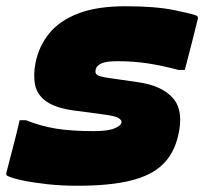

<svg xmlns="http://www.w3.org/2000/svg" viewBox="-64 -583 654 615"><path d="M236 -163Q281 -163 302 -171.5Q323 -180 325 -190Q327 -198 315.5 -205Q304 -212 263 -217L173 -229Q114 -237 84.5 -258Q55 -279 48.5 -311Q42 -343 50 -383Q61 -436 94 -476.5Q127 -517 187 -540Q247 -563 338 -563Q434 -563 494.5 -550.5Q555 -538 565 -533Q571 -530 570 -524Q560 -484 549.5 -442Q539 -400 528 -359H508Q455 -373 409 -380Q363 -387 313 -387Q276 -387 261 -380Q246 -373 243 -362Q239 -349 247 -343Q255 -337 293 -332L376 -320Q456 -309 491 -267.5Q526 -226 506 -146Q493 -91 457 -56Q421 -21 354.5 -4.5Q288 12 183 12Q133 12 87.5 7Q42 2 9 -5Q-24 -12 -39 -19Q-45 -22 -44 -28Q-33 -71 -22 -113Q-11 -155 -1 -198H19Q66 -179 115.5 -171Q165 -163 236 -163Z"/></svg>

Font: Recursive Sn Lnr St XBk
Style: Italic
Weight: 1000
Italic angle: -15°
Version: Version 1.079;hotconv 1.0.112;makeotfexe 2.5.65598; ttfautoh